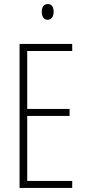

<svg xmlns="http://www.w3.org/2000/svg" viewBox="-20 -932 425 952"><path d="M217 -912C195 -912 187 -894 187 -873C187 -851 197 -834 216 -834C235 -834 246 -850 246 -874C246 -894 238 -912 217 -912ZM338 0V-35H115V-357H325V-392H115V-679H338V-714H77V0Z"/></svg>

Font: Noto Sans Georgian ExtraCondensed ExtraLight
Style: Regular
Weight: 200
Width: 2
Designer: Monotype Design Team, Akaki Razmadze
Foundry: Google LLC
Version: Version 2.005